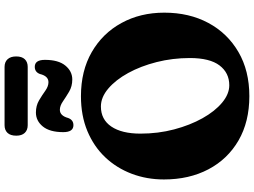

<svg xmlns="http://www.w3.org/2000/svg" viewBox="-156 -938 1114 842"><g transform="rotate(-90 401.0 -517.0)"><path d="M400 -719Q511.5 -719 593.8 -671.5Q676 -624 721.2 -541.2Q766.5 -458.5 766.5 -353.5Q766.5 -244.5 721.5 -160.5Q676.5 -76.5 594.2 -28.5Q512 19.5 400.5 19.5Q288 19.5 206 -28Q124 -75.5 79.5 -160Q35 -244.5 35 -355Q35 -430.5 60 -496.5Q85 -562.5 132.2 -612.5Q179.5 -662.5 247.2 -690.8Q315 -719 400 -719ZM567.5 -241.5Q567.5 -317 549.8 -387Q532 -457 501.8 -512Q471.5 -567 433.5 -599.2Q395.5 -631.5 355 -631.5Q298 -631.5 267 -585.8Q236 -540 236 -458Q236 -380.5 254.5 -310.5Q273 -240.5 303.5 -186Q334 -131.5 371.8 -100Q409.5 -68.5 448 -68.5Q502.5 -68.5 535 -111.2Q567.5 -154 567.5 -241.5ZM473.5 -757Q443.5 -757 420.2 -770.8Q397 -784.5 377.5 -798Q358 -811.5 340.5 -811.5Q314.5 -811.5 304.5 -775Q296 -752 273 -752Q242.5 -752 242.5 -796.5Q242.5 -855.5 267.2 -886Q292 -916.5 328.5 -916.5Q358.5 -916.5 381.8 -902.8Q405 -889 424.2 -875.2Q443.5 -861.5 461.5 -861.5Q488.5 -861.5 497.5 -899Q506 -921.5 529 -921.5Q559.5 -921.5 559.5 -877Q559.5 -818 534.5 -787.5Q509.5 -757 473.5 -757ZM227 -1002.5Q227 -1028 239.2 -1041Q251.5 -1054 273 -1054H528.5Q550 -1054 562.2 -1040.8Q574.5 -1027.5 574.5 -1003Q574.5 -978 562.2 -965.2Q550 -952.5 528.5 -952.5H273Q251.5 -952.5 239.2 -965.5Q227 -978.5 227 -1002.5Z"/></g></svg>

Font: Fraunces 9pt SuperSoft
Style: Bold
Weight: 700
Version: Version 1.000;[b76b70a41]